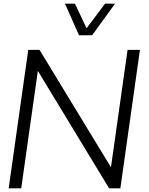

<svg xmlns="http://www.w3.org/2000/svg" viewBox="-20 -1020 805 1040"><path d="M408 -829 332 -1000H386L449 -867L549 -1000H603L479 -829ZM738 -750 632 0H571L185 -636L95 0H27L133 -750H194L581 -114L671 -750Z"/></svg>

Font: Oakes Grotesk Light
Style: Italic
Weight: 300
Italic angle: -8°
Designer: Samuel Oakes
Foundry: Samuel Oakes
Version: Version 1.000;PS 001.000;hotconv 1.0.88;makeotf.lib2.5.64775